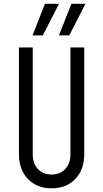

<svg xmlns="http://www.w3.org/2000/svg" viewBox="-20 -1008 561 1044"><path d="M438 -750V-169Q438 -86 389.5 -35Q341 16 260.5 16Q180.5 16 131.8 -35Q83 -86 83 -169V-750H158V-169Q158 -119.5 186 -89.2Q214 -59 260.5 -59Q307 -59 335 -89.2Q363 -119.5 363 -169V-750ZM156.8 -815.5 224.5 -987.5H301L212.8 -815.5ZM300.5 -815.5 368.2 -987.5H444.8L356.5 -815.5Z"/></svg>

Font: Mohave Light
Style: Regular
Weight: 300
Designer: Gumpita Rahayu
Foundry: Tokotype
Version: Version 2.003